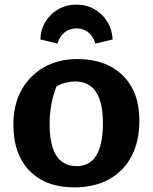

<svg xmlns="http://www.w3.org/2000/svg" viewBox="-20 -801 662 832"><path d="M302 11Q178 11 108 -61Q38 -133 38 -260Q38 -348 73.5 -411.5Q109 -475 171.5 -510Q234 -545 315 -545Q440 -545 512 -474Q584 -403 584 -279Q584 -189 550 -124Q516 -59 452.5 -24Q389 11 302 11ZM312 -81Q426 -81 426 -268Q426 -448 305 -448Q286 -448 266 -443Q246 -438 225 -427Q195 -352 195 -263Q195 -81 312 -81ZM312 -781Q355 -781 389.5 -761Q424 -741 445 -707Q466 -673 468 -630L393 -612Q386 -641 364 -659.5Q342 -678 312 -678Q280 -678 258.5 -659.5Q237 -641 229 -612L155 -630Q156 -673 177 -707Q198 -741 233 -761Q268 -781 312 -781Z"/></svg>

Font: Piazzolla SC
Style: Bold
Weight: 700
Designer: Juan Pablo del Peral
Foundry: Huerta Tipografica
Version: Version 1.330